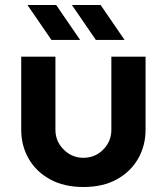

<svg xmlns="http://www.w3.org/2000/svg" viewBox="-20 -737 668 769"><path d="M314 12Q236 12 180 -19Q124 -50 94.5 -102Q65 -154 65 -217V-510H202V-217Q202 -171 235 -138Q268 -105 314 -105Q361 -105 393.5 -138Q426 -171 426 -217V-510H563V-217Q563 -154 533.5 -102Q504 -50 448.5 -19Q393 12 314 12ZM364 -577 268 -717H383L479 -577ZM186 -577 90 -717H205L301 -577Z"/></svg>

Font: MuseoModerno SemiBold
Style: Regular
Weight: 600
Designer: Pablo Cosgaya, Héctor Gatti, Marcela Romero, and the Authors of The MuseoModerno Project.
Foundry: Omnibus-Type Team
Version: Version 1.001